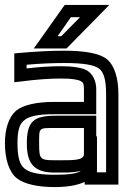

<svg xmlns="http://www.w3.org/2000/svg" viewBox="-32 -725 517 780"><path d="M449 0V-342C449 -408 433 -459 403 -484C374 -508 313 -519 230 -519C176 -519 115 -516 48 -510L26 -508V-485V-419V-391L54 -394C114 -402 168 -406 217 -406C260 -406 284 -402 297 -395C306 -390 309 -384 309 -363V-311H189C117 -311 62 -299 33 -275C4 -250 -12 -202 -12 -144C-12 -78 5 -26 36 -1C67 23 121 35 191 35C240 35 282 28 312 14V25H337H424H449V0ZM127 -141C127 -208 123 -205 195 -205H309V-98C309 -72 258 -74 206 -74H188C130 -74 127 -80 127 -141ZM77 -141C77 -64 104 -24 188 -24H206C230 -24 266 -23 297 -31C281 -20 248 -15 191 -15C127 -15 89 -23 68 -40C48 -56 39 -86 39 -144C39 -194 47 -221 66 -236C85 -253 123 -261 189 -261H334H359V-286V-363C359 -395 345 -425 321 -439C301 -450 264 -456 217 -456C174 -456 127 -453 76 -447V-462C132 -467 183 -469 230 -469C309 -469 353 -461 372 -445C390 -430 399 -400 399 -342V-25H362V-46V-171H359V-230V-255H334H195C104 -255 77 -232 77 -141ZM353 -705H244H231L223 -694L133 -567L105 -528H154H228H238L245 -535L370 -662L412 -705H353ZM293 -655 217 -578H202L256 -655H293Z"/></svg>

Font: Gamestation DisplayOutline
Style: Regular
Weight: 400
Designer: Jonas Hecksher
Foundry: Jonas Hecksher, Playtypeª, e-types AS
Version: Version 1.003